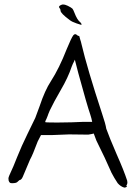

<svg xmlns="http://www.w3.org/2000/svg" viewBox="-20 -811 600 853"><path d="M256.8 -791Q257.8 -791 259.8 -791Q269.5 -791 281.2 -785.2Q296.9 -777.3 301.8 -772.5Q305.7 -767.6 310.5 -754.9Q323.2 -721.7 336.9 -711.9Q342.8 -706.1 341.8 -702.1Q341.8 -701.2 341.8 -700.2Q339.8 -700.2 320.3 -707Q299.8 -713.9 290 -721.7Q249 -752 249 -763.7Q249 -770.5 245.1 -774.4Q242.2 -777.3 242.2 -780.3Q242.2 -786.1 256.8 -791ZM305.7 -654.3Q309.6 -659.2 314.5 -659.2Q318.4 -659.2 323.2 -654.3Q328.1 -650.4 331.1 -651.4Q332 -652.3 333 -647.5Q335 -642.6 336.9 -633.8Q339.8 -626 341.8 -616.2Q367.2 -507.8 433.6 -305.7Q449.2 -259.8 452.1 -239.3Q464.8 -203.1 499 -124Q530.3 -53.7 544.9 -8.8Q545.9 -4.9 545.9 -1Q545.9 7.8 541 13.7Q547.9 17.6 538.1 21.5Q535.2 22.5 532.2 22.5Q515.6 17.6 502.9 2.9Q487.3 -20.5 475.6 -43Q447.3 -108.4 408.2 -186.5Q404.3 -197.3 396.5 -217.8Q390.6 -215.8 372.1 -212.9Q333 -213.9 287.1 -213.9Q251 -211.9 210 -210.9Q194.3 -210.9 162.1 -210.9Q158.2 -204.1 147.5 -182.6Q125 -122.1 113.3 -101.6Q87.9 -40 81.1 -25.4Q78.1 -17.6 72.3 -12.7Q65.4 -11.7 58.6 -3.9Q53.7 2.9 34.2 2.9Q26.4 2.9 24.4 1Q21.5 -1 18.6 -7.8Q17.6 -12.7 17.6 -16.6Q17.6 -18.6 17.6 -20.5Q18.6 -26.4 26.4 -43Q37.1 -64.5 56.6 -114.3Q75.2 -161.1 102.5 -216.8Q129.9 -273.4 136.7 -287.1Q142.6 -301.8 156.2 -339.8Q179.7 -410.2 206.1 -450.2Q243.2 -507.8 276.4 -592.8Q296.9 -642.6 305.7 -654.3ZM328.1 -485.4Q313.5 -543.9 312.5 -545.9Q312.5 -545.9 308.6 -537.1Q303.7 -528.3 298.8 -515.6Q282.2 -465.8 250 -411.1Q217.8 -355.5 201.2 -320.3Q192.4 -299.8 192.4 -297.9Q191.4 -293.9 186.5 -283.2Q180.7 -272.5 180.7 -268.6Q180.7 -266.6 233.4 -266.6Q258.8 -266.6 297.9 -267.6Q351.6 -270.5 389.6 -269.5Q386.7 -285.2 380.9 -302.7Q367.2 -341.8 328.1 -485.4Z"/></svg>

Font: Yahfie
Style: Heavy
Weight: 600
Designer: Joe Palazzolo
Foundry: jozolo LLC
Version: Version 001.000